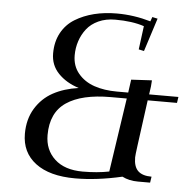

<svg xmlns="http://www.w3.org/2000/svg" viewBox="-52 -760 814 822"><g transform="rotate(5 355.5 -349.5)"><path d="M69.8 -162.1Q69.8 -224.6 98.1 -271Q126.5 -317.4 173.1 -342.8Q219.7 -368.2 282.2 -377Q227.5 -394.5 193.8 -429.7Q160.2 -464.8 160.2 -515.1Q160.2 -565.4 180.9 -603.5Q201.7 -641.6 238.3 -664.1Q274.9 -686.5 320.1 -697.8Q365.2 -709 418 -709Q490.7 -709 563 -688L569.8 -707L592.8 -702.1L546.9 -559.1L523.9 -564L537.1 -665Q486.3 -682.1 413.1 -682.1Q372.6 -682.1 341.1 -667.7Q309.6 -653.3 290.8 -629.2Q272 -605 262.5 -575.9Q252.9 -546.9 252.9 -515.1Q252.9 -469.2 279.5 -437.3Q306.2 -405.3 348.9 -390.6Q391.6 -376 446.8 -376H495.1L502.9 -432.1L591.8 -437L589.8 -410.2L585 -376H710.9L707 -350.1H581.1L554.2 -150.9Q548.8 -110.8 548.8 -102.1Q548.8 -62 567.9 -43.9Q586.9 -25.9 626 -25.9L622.1 0H569.8Q531.2 0 502 -15.1Q393.6 9.8 300.8 9.8Q190.4 9.8 130.1 -35.9Q69.8 -81.5 69.8 -162.1ZM167 -165Q167 -101.1 210 -61.5Q252.9 -22 330.1 -22Q392.6 -22 443.8 -32.2L491.2 -350.1H421.9Q298.3 -350.1 232.7 -305.9Q167 -261.7 167 -165Z"/></g></svg>

Font: Dehuti Alt
Style: Bold-Italic
Weight: 700
Version: Version 1.2